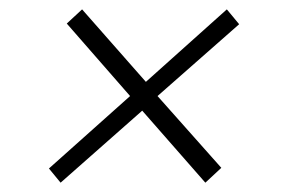

<svg xmlns="http://www.w3.org/2000/svg" viewBox="-20 -478 615 410"><path d="M109.4 -87.9 84.5 -118.2 257.8 -272.9 122.6 -427.7 155.3 -458 291.5 -303.2 464.4 -458 490.7 -426.3 316.4 -272.9 452.6 -119.6 418.5 -87.9 283.7 -241.7Z"/></svg>

Font: Muli
Style: ExtraLightItalic
Weight: 200
Italic angle: -7°
Designer: Vernon Adams
Foundry: newtypography
Version: Version 2.0; ttfautohint (v1.00rc1.2-2d82) -l 8 -r 50 -G 200